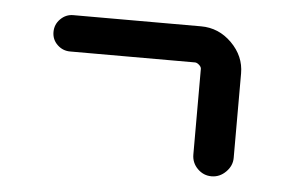

<svg xmlns="http://www.w3.org/2000/svg" viewBox="-34 -487 567 380"><g transform="rotate(5 250.0 -297.0)"><path d="M97.7 -372.1Q83 -372.1 72.3 -382.3Q61.5 -392.6 61.5 -407.7Q61.5 -422.9 72.3 -433.6Q83 -444.3 97.7 -444.3H351.6Q386.7 -444.3 412.6 -418.5Q438.5 -392.6 438.5 -358.4V-190.4Q438.5 -174.8 426.3 -162.6Q414.1 -150.4 397.9 -150.4Q381.8 -150.4 370.1 -162.1Q358.4 -173.8 358.4 -190.4V-360.4Q358.4 -364.3 354 -368.2Q349.6 -372.1 345.7 -372.1Z"/></g></svg>

Font: Rounded-X Mgen+ 1m regular
Style: Regular
Weight: 400
Designer: [Source Han Sans]
Ryoko NISHIZUKA  (kana & ideographs); Paul D. Hunt (Latin, Greek & Cyrillic); Wenlong ZHANG  (bopomofo
Version: Version 1.059.20150602